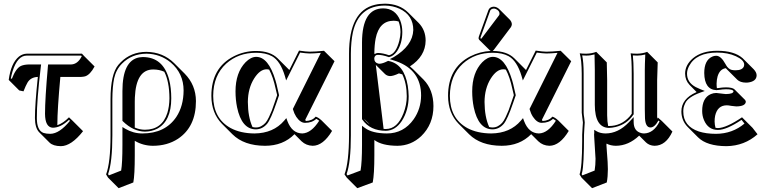

<svg xmlns="http://www.w3.org/2000/svg" viewBox="-20 -718 4133 1033"><path d="M124 -429.2H420.9L432.1 -417L488.8 -360.4Q464.8 -315.4 437.5 -307.1Q427.2 -304.7 416.5 -304.2H304.7Q288.6 -127.9 288.6 -49.3Q288.6 -46.9 288.6 -44.4Q319.3 -54.7 351.1 -86.9L370.1 -68.8L426.8 -12.2Q363.8 67.9 307.6 68.4Q265.6 67.9 246.6 49.3L189.9 -7.3Q168.5 -30.3 168 -83Q168 -156.7 183.6 -304.2Q145.5 -302.7 128.4 -274.4Q119.1 -258.8 106.4 -226.6L83.5 -231.4L26.9 -288.1Q39.1 -378.9 82.5 -414.1Q102.1 -428.7 124 -429.2ZM124 -418.9Q74.2 -418.9 47.9 -335.4Q42 -315.9 38.1 -295.9L43.9 -294.4Q65.4 -350.6 92.8 -363.3Q109.9 -370.6 133.8 -371.1H201.2L199.7 -359.9Q177.7 -177.7 178.2 -83Q178.2 -16.1 213.9 -2.9Q228.5 2 251 2Q300.3 1 356.4 -67.9L351.1 -73.2Q306.6 -31.2 264.2 -30.8Q222.7 -32.7 222.2 -106Q222.2 -186 237.8 -361.8L238.8 -371.1H359.9Q392.1 -371.1 412.6 -402.8Q416.5 -408.7 419.9 -415.5L416.5 -418.9Z M697.3 263.7 618.2 294.4 561.5 237.8 550.8 220.2Q574.7 156.2 574.7 9.8V-184.1Q574.7 -319.3 617.2 -369.6Q623 -376 629.4 -382.8Q684.6 -438.5 767.6 -439Q856.4 -438 917 -378.4L973.6 -321.8Q1033.7 -260.7 1034.2 -174.3Q1034.2 -35.6 937.5 28.8Q879.9 66.4 802.2 66.4Q749 65.9 705.1 39.6V117.7Q705.1 223.6 697.3 263.7ZM705.1 -31.7Q731.9 -20 759.8 -20Q851.6 -20 880.4 -110.4Q891.1 -145 891.6 -189Q891.1 -279.3 863.8 -332Q836.9 -344.2 804.2 -344.2Q711.9 -344.2 705.6 -193.4Q705.1 -182.1 705.1 -171.4ZM901.4 -189Q901.4 -66.4 825.7 -25.4Q795.9 -10.3 759.8 -9.8Q697.8 -10.7 641.6 -64.9L638.7 -67.9V-228Q638.7 -391.6 728.5 -409.2Q738.3 -410.6 747.6 -411.1Q858.4 -411.1 890.1 -289.1Q901.4 -245.1 901.4 -189ZM631.8 199.7Q638.7 160.2 638.7 61V-34.7L653.8 -25.4Q696.8 0 745.6 0Q868.7 0 928.7 -88.9Q967.3 -147.5 967.8 -231Q967.8 -323.2 898.4 -381.8Q842.3 -428.2 767.6 -429.2Q688.5 -428.2 636.7 -376Q604.5 -343.8 594.2 -296.9Q585 -252.9 584.5 -184.1V9.8Q584.5 154.8 561.5 218.8L565.9 225.6Z M1471.2 -206.1 1462.9 -241.2Q1449.7 -303.2 1428.2 -343.3Q1420.9 -345.2 1414.6 -345.2Q1378.9 -345.2 1347.7 -296.4Q1314 -243.2 1313.5 -169.4Q1314 -88.9 1338.4 -34.7Q1347.7 -32.2 1356.9 -32.2Q1373 -32.2 1386 -39.6Q1398.9 -46.9 1408 -56.9Q1417 -66.9 1427 -87.9Q1437 -108.9 1442.6 -123.5Q1448.2 -138.2 1458 -167.5ZM1357.9 -443.8Q1434.1 -443.4 1473.6 -404.3L1530.3 -347.7Q1533.7 -343.8 1536.6 -341.3L1588.9 -445.8Q1627.4 -439.9 1646 -439.9Q1675.3 -439.9 1723.1 -444.8L1779.8 -388.7L1622.6 -74.2Q1623.5 -69.8 1625 -66.9Q1660.2 -68.4 1678.2 -90.3Q1690.9 -87.4 1710 -70.3L1766.6 -13.7Q1718.8 65.9 1662.6 66.4Q1627 65.4 1602.5 42L1564.5 3.9Q1502.9 66.4 1405.8 66.4Q1292.5 65.9 1230.5 4.4L1173.8 -52.2Q1117.7 -109.9 1117.2 -202.1Q1117.2 -353.5 1237.8 -415Q1294.4 -443.8 1357.9 -443.8ZM1357.9 -434.1Q1262.2 -434.1 1196.8 -375.5Q1127.4 -312 1127 -202.1Q1127 -80.6 1221.2 -28.8Q1274.4 -0.5 1349.1 0Q1451.2 -1 1509.3 -69.3L1520.5 -82.5L1526.4 -66.4Q1551.3 -1 1606 0Q1654.8 -1.5 1697.3 -68.4Q1688.5 -75.2 1681.6 -78.6Q1659.2 -57.1 1621.1 -57.1Q1595.7 -57.1 1573.7 -89.8Q1562.5 -107.4 1556.6 -128.4L1555.7 -131.8L1706.1 -433.6Q1666.5 -430.2 1646 -430.2Q1626.5 -430.7 1594.7 -435.1L1519.5 -285.2L1512.7 -309.1Q1488.3 -390.1 1443.4 -415.5Q1409.7 -434.1 1357.9 -434.1ZM1481.4 -205.6 1467.3 -164.6Q1437.5 -77.1 1417 -51.8Q1391.6 -22.5 1356.9 -22Q1280.3 -22 1255.4 -141.1Q1247.1 -182.1 1247.1 -226.1Q1247.1 -327.1 1301.3 -383.3Q1329.6 -411.6 1357.9 -412.1Q1424.3 -412.1 1461.9 -286.1Q1468.3 -265.1 1472.7 -243.2Z M1994.1 117.7Q1994.1 218.8 1985.4 263.7L1902.3 294.4L1845.7 237.8L1833.5 220.2Q1857.4 155.8 1857.9 9.8V-429.2Q1857.9 -660.2 1998 -692.4Q2022.5 -698.2 2051.8 -698.2Q2128.9 -697.3 2175.8 -650.9L2232.4 -594.7Q2270 -556.2 2270 -499.5Q2269 -415 2185.5 -360.8Q2195.3 -353 2202.6 -345.7L2259.3 -289.1Q2311.5 -235.4 2312 -147.5Q2312 -49.3 2246.1 14.6Q2191.4 65.9 2118.2 66.4Q2034.7 65.9 1994.1 35.2ZM1937.5 -80.1Q1944.3 -70.8 1951.7 -63.5Q1960 -55.2 1968.8 -49.3ZM2124.5 -602.5Q2111.3 -606.4 2098.1 -606.4Q2020 -606.4 2001 -510.3Q1994.6 -476.6 1994.1 -433.6L1995.1 -426.8Q2003.9 -432.6 2012.7 -433.1Q2040 -432.6 2072.8 -420.9Q2110.4 -428.2 2128.4 -499Q2134.8 -524.9 2134.8 -545.9Q2134.3 -577.1 2124.5 -602.5ZM2002 -368.7 2043.9 -24.4Q2050.3 -23.9 2055.7 -23.9Q2118.2 -23.9 2150.9 -108.9Q2168.5 -154.8 2168.5 -200.2Q2168 -270 2144.5 -317.9Q2135.3 -321.3 2126.5 -323.2Q2095.7 -308.6 2078.1 -308.6Q2062 -309.6 2051.3 -319.8ZM1929.2 -74.7 1927.7 -77.1V-490.2Q1928.7 -672.9 2041.5 -672.9Q2106.4 -672.9 2133.3 -607.9Q2144.5 -579.1 2144.5 -545.9Q2144.5 -485.4 2116.2 -442.4Q2098.1 -416.5 2074.7 -411.1L2071.8 -410.6L2069.3 -411.6Q2037.1 -422.9 2012.7 -422.9Q1998 -422.9 1994.1 -407.7Q1993.7 -404.8 1993.7 -402.8Q1993.7 -381.8 2014.2 -376Q2018.6 -375 2021.5 -375Q2038.6 -375.5 2065.4 -389.2L2068.4 -390.6L2071.8 -389.6Q2154.3 -373 2173.8 -256.8Q2178.2 -229 2178.7 -200.2Q2178.7 -124.5 2141.6 -66.9Q2106.9 -15.1 2055.7 -14.2Q1971.2 -14.6 1929.2 -74.7ZM1927.7 61V-41.5L1943.8 -29.3Q1982.9 -0.5 2061.5 0Q2151.4 0 2205.6 -76.2Q2245.1 -132.8 2245.6 -204.1Q2245.6 -340.8 2112.8 -388.2Q2106.9 -390.1 2099.6 -392.6L2077.1 -399.9L2098.1 -410.6Q2200.2 -471.7 2203.6 -556.2Q2203.6 -636.2 2129.9 -670.9Q2093.8 -687.5 2051.8 -688Q1910.2 -688 1878.4 -543Q1868.2 -494.1 1867.7 -429.2V9.8Q1867.7 154.8 1844.7 218.8L1849.6 226.1L1919.9 199.7Q1927.7 155.3 1927.7 61Z M2636.7 -682.1Q2653.3 -681.2 2666 -668.9L2722.7 -612.3Q2733.4 -600.6 2733.9 -587.4Q2732.9 -578.1 2729 -572.3L2637.2 -450.2Q2633.3 -445.8 2630.9 -443.8H2631.3Q2707.5 -443.4 2747.1 -404.3L2803.7 -347.7Q2807.1 -343.8 2810.1 -341.3L2862.3 -445.8Q2900.9 -439.9 2919.4 -439.9Q2948.7 -439.9 2996.6 -444.8L3053.2 -388.7L2896 -74.2Q2897 -69.8 2898.4 -66.9Q2933.6 -68.4 2951.7 -90.3Q2964.4 -87.4 2983.4 -70.3L3040 -13.7Q2992.2 65.9 2936 66.4Q2900.4 65.4 2876 42L2837.9 3.9Q2776.4 66.4 2679.2 66.4Q2565.9 65.9 2503.9 4.4L2447.3 -52.2Q2391.1 -109.9 2390.6 -202.1Q2390.6 -353 2510.7 -415Q2562 -440.9 2620.1 -443.8Q2617.2 -445.8 2615.2 -447.3L2558.6 -503.4Q2554.7 -508.3 2554.7 -513.2Q2555.2 -516.6 2556.6 -522L2608.4 -665Q2615.7 -681.2 2636.7 -682.1ZM2744.6 -206.1 2736.3 -241.2Q2723.1 -303.2 2701.7 -343.3Q2694.3 -345.2 2688 -345.2Q2652.3 -345.2 2621.1 -296.4Q2587.4 -243.2 2586.9 -169.4Q2587.4 -88.9 2611.8 -34.7Q2621.1 -32.2 2630.4 -32.2Q2646.5 -32.2 2659.4 -39.6Q2672.4 -46.9 2681.4 -56.9Q2690.4 -66.9 2700.4 -87.9Q2710.4 -108.9 2716.1 -123.5Q2721.7 -138.2 2731.4 -167.5ZM2631.3 -434.1Q2535.6 -434.1 2470.2 -375.5Q2400.9 -312 2400.4 -202.1Q2400.4 -80.6 2494.6 -28.8Q2547.9 -0.5 2622.6 0Q2724.6 -1 2782.7 -69.3L2793.9 -82.5L2799.8 -66.4Q2824.7 -1 2879.4 0Q2928.2 -1.5 2970.7 -68.4Q2961.9 -75.2 2955.1 -78.6Q2932.6 -57.1 2894.5 -57.1Q2869.1 -57.1 2847.2 -89.8Q2835.9 -107.4 2830.1 -128.4L2829.1 -131.8L2979.5 -433.6Q2939.9 -430.2 2919.4 -430.2Q2899.9 -430.7 2868.2 -435.1L2793 -285.2L2786.1 -309.1Q2761.7 -390.1 2716.8 -415.5Q2683.1 -434.1 2631.3 -434.1ZM2754.9 -205.6 2740.7 -164.6Q2710.9 -77.1 2690.4 -51.8Q2665 -22.5 2630.4 -22Q2553.7 -22 2528.8 -141.1Q2520.5 -182.1 2520.5 -226.1Q2520.5 -327.1 2574.7 -383.3Q2603 -411.6 2631.3 -412.1Q2697.8 -412.1 2735.4 -286.1Q2741.7 -265.1 2746.1 -243.2ZM2636.7 -671.9Q2623 -670.9 2617.7 -661.6L2565.9 -518.6Q2564.9 -515.6 2564.5 -512.7Q2566.4 -510.3 2568.8 -509.3Q2570.8 -511.2 2572.3 -513.2L2664.6 -635.3Q2667.5 -639.6 2667.5 -644Q2667.5 -660.6 2647.9 -669.4Q2642.1 -671.9 2636.7 -671.9Z M3252 -40Q3254.9 -40 3256.3 -40Q3321.3 -40 3367.2 -90.8Q3374 -98.6 3378.9 -106V-321.8Q3378.9 -398.9 3373 -431.2Q3385.7 -429.2 3408.2 -429.2Q3437.5 -429.7 3461.9 -439L3518.6 -382.3Q3518.6 -381.3 3515.6 -286.6V-78.6Q3517.6 -83.5 3519 -85.9L3541 -66.9L3597.7 -10.3Q3563 65.9 3501.5 66.4Q3473.6 65.4 3455.6 48.3L3418.9 11.7Q3361.8 65.9 3293.5 66.4Q3264.2 65.9 3243.7 54.7L3243.2 56.2Q3242.7 60.1 3242.7 61.5Q3242.7 68.8 3245.1 97.2Q3250.5 159.7 3250.5 192.4Q3250.5 231.9 3244.6 263.7L3165.5 294.4L3108.9 237.8L3098.1 220.2Q3111.8 184.6 3112.3 40Q3112.3 25.4 3112.3 6.8Q3112.3 -7.3 3114.3 -30.3Q3116.2 -49.8 3116.2 -59.1Q3116.2 -64 3113.8 -78.6Q3110.4 -101.6 3109.9 -111.8V-321.8Q3109.4 -395.5 3099.1 -431.2Q3111.8 -429.2 3134.3 -429.2Q3163.6 -429.7 3188 -439L3244.6 -382.3Q3244.6 -381.3 3246.6 -286.6V-97.7Q3247.1 -62.5 3252 -40ZM3449.2 -342.8Q3449.2 -369.1 3451.7 -424.8Q3429.2 -418.9 3408.2 -418.9Q3396.5 -418.9 3384.8 -419.9Q3388.7 -386.7 3389.2 -321.8V-103L3387.2 -100.6Q3353.5 -49.8 3292 -34.7Q3273.4 -30.3 3256.3 -29.8Q3180.7 -31.2 3180.2 -153.8V-342.8Q3180.2 -368.7 3178.7 -425.3Q3156.7 -418.9 3134.3 -418.9Q3123.5 -418.9 3112.3 -419.9Q3120.1 -383.3 3120.1 -321.8V-111.8Q3120.1 -102.5 3123.5 -82.5Q3126 -65.4 3126 -59.1Q3126 -48.3 3124 -28.3Q3122.1 -5.9 3122.1 6.8Q3122.1 170.9 3111.8 210Q3110.4 214.8 3109.4 218.8L3113.3 225.6L3179.2 199.7Q3184.1 169.9 3184.1 136.2Q3184.1 127 3176.8 17.6Q3176.3 9.3 3176.3 4.9Q3176.3 0.5 3177.2 -2.9L3176.8 -19.5L3191.9 -10.7Q3210.4 -0.5 3237.3 0Q3306.2 0 3363.8 -60.5Q3368.2 -64.9 3371.6 -68.8L3389.2 -87.9V-62Q3389.2 -12.2 3430.2 -2Q3438 0 3445.3 0Q3497.6 -1.5 3528.8 -64.5L3522.5 -69.8Q3502.4 -32.7 3480 -32.2Q3453.1 -32.2 3450.2 -81.1Q3449.2 -95.7 3449.2 -130.9Z M3836.9 -243.7Q3840.3 -244.1 3843.3 -244.1Q3868.2 -248 3886.2 -248Q3920.9 -247.6 3931.6 -237.3L3988.3 -180.7Q3992.2 -175.8 3992.7 -170.4Q3990.2 -146 3941.4 -145.5Q3938 -145.5 3926.8 -147Q3918.5 -147.9 3914.6 -148.4Q3898.9 -151.4 3890.6 -151.4Q3840.3 -151.4 3827.6 -95.2Q3824.7 -80.6 3824.7 -64.5Q3825.2 -45.9 3829.6 -30.3Q3836.4 -29.3 3842.3 -28.8Q3887.7 -29.8 3972.2 -86.9L4028.8 -30.3L4055.7 4.4Q3985.4 66.9 3888.7 68.4Q3783.2 67.9 3735.8 21L3679.2 -35.6Q3646.5 -69.3 3646 -118.2Q3646 -186.5 3726.1 -221.7Q3727.5 -222.2 3728 -222.7L3689.5 -261.7Q3666.5 -286.1 3666 -321.8Q3666 -368.2 3708.5 -404.8Q3756.8 -444.8 3838.9 -444.8Q3930.2 -444.8 3975.6 -404.8Q3977.5 -402.8 3978.5 -401.9L4035.2 -345.2Q4050.3 -329.1 4050.8 -313.5Q4050.8 -279.8 4003.9 -273.9Q3998 -273.4 3993.7 -273.4Q3962.4 -273.9 3946.8 -289.1L3890.1 -345.7Q3887.2 -348.6 3885.3 -351.1Q3853 -347.2 3840.8 -307.1Q3835.9 -289.6 3835.4 -268.6Q3835.4 -254.4 3836.9 -243.7ZM3757.8 -121.1Q3757.8 -191.9 3804.7 -211.9Q3818.8 -217.8 3834 -217.8Q3842.8 -217.3 3859.4 -214.8Q3863.3 -214.4 3871.1 -213.4Q3882.3 -211.9 3885.3 -211.9Q3925.8 -212.4 3926.3 -227.1Q3923.8 -237.8 3886.2 -237.8Q3870.1 -237.8 3844.7 -233.9H3843.8H3843.3L3837.9 -233.4L3836.4 -232.9H3835Q3770 -235.4 3769 -325.2Q3769 -393.6 3811.5 -413.1Q3821.8 -418 3833 -418Q3858.9 -418 3882.8 -374Q3883.3 -373 3884.3 -371.6Q3885.7 -369.1 3885.7 -368.7Q3898.4 -346.2 3917 -341.8Q3926.3 -339.8 3937 -339.8Q3975.1 -339.8 3982.9 -362.3Q3983.9 -366.7 3983.9 -370.1Q3983.9 -395 3939 -415.5Q3896 -435.1 3838.9 -435.1Q3725.6 -435.1 3687.5 -362.8Q3676.3 -341.3 3676.3 -321.8Q3676.3 -274.4 3723.1 -249.5Q3734.4 -243.7 3747.6 -238.3L3772 -228.5L3747.6 -219.7Q3715.3 -208 3694.8 -193.6Q3674.3 -179.2 3667 -163.6Q3659.7 -147.9 3658 -139.2Q3656.2 -130.4 3656.2 -118.2Q3656.2 -38.6 3739.7 -10.7Q3778.8 2 3832 2Q3920.9 1.5 3985.4 -53.2L3969.7 -73.2Q3888.2 -18.6 3842.3 -19Q3790 -19 3767.6 -71.8Q3757.8 -95.2 3757.8 -121.1Z"/></svg>

Font: Linux Biolinum Shadow O
Style: Bold
Weight: 700
Designer: Philipp H. Poll
Foundry: Philipp H. Poll
Version: Version 0.9.2